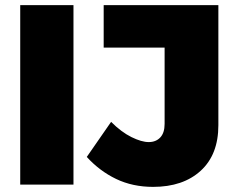

<svg xmlns="http://www.w3.org/2000/svg" viewBox="-20 -721 920 750"><path d="M59 -701H267V0H59ZM833 -232Q833 -117 764 -54Q695 9 578 9Q498 9 433.5 -22Q369 -53 319 -108L414 -245Q454 -205 493.5 -185.5Q533 -166 561 -166Q589 -166 606 -184Q623 -202 623 -237V-535H385V-701H833Z"/></svg>

Font: Alexandria ExtraBold
Style: Regular
Weight: 800
Designer: Mohamed Gaber
Foundry: Kief Type Foundry
Version: Version 5.100